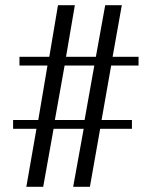

<svg xmlns="http://www.w3.org/2000/svg" viewBox="-20 -720 584 740"><path d="M81.5 0 120.5 -223.5H30.5V-257.5H127.5L163 -467.5H55V-501H170L203.5 -700H268.5L234.5 -501H349.5L385.5 -700H449.5L414 -501H514V-467.5H408.5L371.5 -257.5H488.5V-223.5H366L326.5 0H262L302.5 -223.5H186.5L146.5 0ZM191.5 -257.5H306L343.5 -467.5H229Z"/></svg>

Font: Imbue Thin 10pt
Style: Regular
Weight: 400
Version: Version 1.102